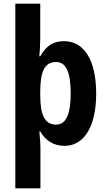

<svg xmlns="http://www.w3.org/2000/svg" viewBox="-20 -780 580 1040"><path d="M501 -273C501 -455 435 -557 327 -557C269 -557 231 -533 198 -475H193C196 -504 198 -540 198 -573V-760H63V240H199V20C199 0 197 -32 193 -68H198C227 -18 270 10 330 10C435 10 501 -94 501 -273ZM363 -273C363 -169 341 -105 284 -105C223 -105 198 -156 198 -265V-288C199 -396 223 -444 284 -444C338 -444 363 -389 363 -273Z"/></svg>

Font: Noto Sans Armenian Condensed
Style: Regular
Weight: 400
Width: 3
Designer: Monotype Design Team
Foundry: Monotype Imaging Inc.
Version: Version 2.008